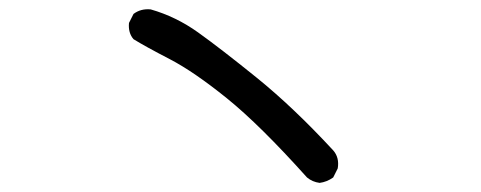

<svg xmlns="http://www.w3.org/2000/svg" viewBox="-20 -574 1040 415"><path d="M670.9 -178.7Q655.3 -180.7 643.6 -190.4Q542 -303.7 470.7 -361.3Q399.4 -418.9 346.7 -446.3Q293.9 -473.6 268.6 -489.3Q256.8 -502.9 258.8 -524.4L268.6 -543.9Q284.2 -555.7 305.7 -553.7Q360.4 -538.1 408.2 -503.9Q456.1 -469.7 535.2 -405.8Q614.3 -341.8 700.2 -249Q713.9 -233.4 710 -210L700.2 -190.4Q686.5 -180.7 670.9 -178.7Z"/></svg>

Font: JasonHandwriting2
Style: Regular
Weight: 400
Version: Version 1.05.10